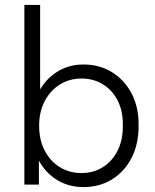

<svg xmlns="http://www.w3.org/2000/svg" viewBox="-20 -750 629 780"><path d="M319 10Q253 10 202.5 -25Q152 -60 127 -121L138 -134V0H79V-730H143V-348L131 -363Q156 -420 205.5 -454Q255 -488 319 -488Q384 -488 434.5 -457Q485 -426 514 -371.5Q543 -317 543 -246V-237Q543 -164 514.5 -108.5Q486 -53 435.5 -21.5Q385 10 319 10ZM311 -47Q360 -47 398 -71Q436 -95 457.5 -137.5Q479 -180 479 -237V-246Q479 -301 457.5 -342.5Q436 -384 398 -407.5Q360 -431 311 -431Q262 -431 223 -406.5Q184 -382 161.5 -339Q139 -296 139 -239Q139 -182 161.5 -138.5Q184 -95 223 -71Q262 -47 311 -47Z"/></svg>

Font: SUSE Thin Light
Style: Regular
Weight: 300
Version: Version 1.000